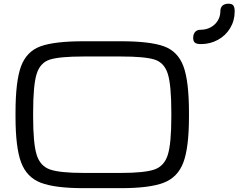

<svg xmlns="http://www.w3.org/2000/svg" viewBox="-20 -985 1268 1021"><path d="M62.5 -365.2V-384.8Q62.5 -553.7 92 -632.8Q121.6 -711.9 195.8 -738.8Q270 -765.6 425.3 -765.6H622.1Q777.3 -765.6 851.6 -738.8Q925.8 -711.9 955.3 -632.8Q984.9 -553.7 984.9 -384.8V-365.2Q984.9 -200.7 955.1 -121.3Q925.3 -42 850.3 -13.2Q775.4 15.6 622.1 15.6H425.3Q272 15.6 197 -13.2Q122.1 -42 92.3 -121.3Q62.5 -200.7 62.5 -365.2ZM891.1 -365.2V-384.8Q891.1 -532.7 872.3 -592.3Q853.5 -651.9 802 -668.2Q750.5 -684.6 622.1 -684.6H425.3Q296.9 -684.6 245.4 -668.2Q193.8 -651.9 175 -592.3Q156.2 -532.7 156.2 -384.8V-365.2Q156.2 -221.7 175 -161.6Q193.8 -101.6 246.6 -83.5Q299.3 -65.4 425.3 -65.4H622.1Q748 -65.4 800.8 -83.5Q853.5 -101.6 872.3 -161.6Q891.1 -221.7 891.1 -365.2ZM1228 -924.8Q1228 -875.5 1204.1 -835.7Q1180.2 -795.9 1138.9 -773.2Q1097.7 -750.5 1047.9 -750.5Q1026.9 -750.5 1017.1 -757.6Q1007.3 -764.6 1007.3 -783.7Q1007.3 -803.7 1017.6 -815.2Q1027.8 -826.7 1046.9 -826.7Q1075.7 -826.7 1099.6 -839.4Q1123.5 -852.1 1137.7 -874.8Q1151.9 -897.5 1151.9 -925.8Q1151.9 -944.8 1163.3 -955.1Q1174.8 -965.3 1194.8 -965.3Q1213.9 -965.3 1220.9 -955.6Q1228 -945.8 1228 -924.8Z"/></svg>

Font: Gyrochrome
Style: Regular
Weight: 400
Designer: David Moles
Foundry: David Moles
Version: Version 1.005;Glyphs 3.2.3 (3260)